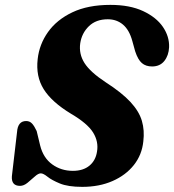

<svg xmlns="http://www.w3.org/2000/svg" viewBox="-20 -734 696 767"><path d="M308.5 12.5Q252 12.5 219.2 -1Q186.5 -14.5 169.8 -28Q153 -41.5 143 -41.5Q133 -41.5 119.2 -29Q105.5 -16.5 90.2 -4Q75 8.5 60 8.5Q24.5 8.5 27.5 -30.5L48 -206Q51 -250.5 84.5 -250.5Q99 -250.5 108.2 -240.2Q117.5 -230 126.5 -210.5L140.5 -152.5Q153 -103 188.8 -77.2Q224.5 -51.5 271 -51.5Q312 -51.5 337 -72Q362 -92.5 367.5 -128Q374.5 -168 352 -204.5Q329.5 -241 263 -280Q186.5 -326.5 154.5 -377.8Q122.5 -429 130.5 -498Q137 -557 171.8 -606Q206.5 -655 269 -684.8Q331.5 -714.5 421 -714.5Q498.5 -714.5 551.5 -689.8Q604.5 -665 630.8 -626.5Q657 -588 655.5 -545.5Q654 -512.5 636.5 -490.5Q619 -468.5 587.5 -468.5Q562.5 -468.5 546.8 -482Q531 -495.5 520 -529L508.5 -570.5Q496.5 -614.5 471.2 -635.8Q446 -657 410.5 -657Q363.5 -657 335 -629.2Q306.5 -601.5 300.5 -561Q294.5 -518.5 317.5 -482.2Q340.5 -446 402 -405.5Q466.5 -364 501 -326.8Q535.5 -289.5 546.8 -251.2Q558 -213 552.5 -169Q547 -115.5 514.8 -74.8Q482.5 -34 429.5 -10.8Q376.5 12.5 308.5 12.5Z"/></svg>

Font: Fraunces 9pt S000
Style: Bold Italic
Weight: 700
Italic angle: -16°
Version: Version 1.000; ttfautohint (v1.8.3)